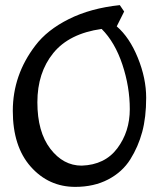

<svg xmlns="http://www.w3.org/2000/svg" viewBox="-20 -696 621 750"><path d="M448 -676 465 -651 436 -593Q486 -550 518.5 -470Q551 -390 551 -314Q551 -238 535.5 -180.5Q520 -123 489 -73.5Q458 -24 402.5 5Q347 34 274 34Q170 34 100 -45Q30 -124 30 -263Q30 -403 118 -518Q164 -579 249 -621.5Q334 -664 448 -676ZM299 -49Q390 -52 438.5 -117Q487 -182 487 -269.5Q487 -357 458 -444Q429 -531 377 -583Q250 -565 188 -488.5Q126 -412 126 -296.5Q126 -181 176.5 -115Q227 -49 299 -49Z"/></svg>

Font: Julee
Style: Regular
Weight: 400
Version: Version 1.001